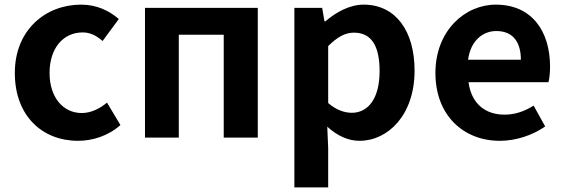

<svg xmlns="http://www.w3.org/2000/svg" viewBox="-20 -594 2437 829"><path d="M317 14C379 14 447 -7 500 -54L442 -151C411 -125 373 -106 333 -106C252 -106 194 -174 194 -279C194 -385 252 -454 337 -454C369 -454 395 -441 423 -417L493 -512C452 -547 399 -574 330 -574C178 -574 44 -466 44 -279C44 -94 162 14 317 14Z M606 0H752V-444H946V0H1093V-560H606Z M1251 215H1397V45L1393 -47C1436 -8 1483 14 1532 14C1655 14 1770 -97 1770 -289C1770 -461 1688 -574 1550 -574C1490 -574 1432 -542 1385 -502H1381L1371 -560H1251ZM1499 -107C1469 -107 1433 -118 1397 -149V-395C1436 -434 1470 -453 1508 -453C1585 -453 1619 -394 1619 -287C1619 -165 1567 -107 1499 -107Z M2138 14C2208 14 2279 -10 2334 -48L2284 -138C2244 -113 2204 -99 2158 -99C2075 -99 2015 -147 2003 -239H2348C2352 -252 2355 -279 2355 -306C2355 -461 2275 -574 2121 -574C1987 -574 1860 -461 1860 -279C1860 -95 1982 14 2138 14ZM2001 -336C2012 -418 2064 -460 2123 -460C2195 -460 2229 -412 2229 -336Z"/></svg>

Font: Genne Gothic Bold
Style: Regular
Weight: 700
Designer: Ryoko NISHIZUKA (kana & ideographs); Paul D. Hunt (Latin, Greek & Cyrillic); Wenlong ZHANG (bopomofo); Sandoll Communica
Foundry: Adobe Systems Incorporated
Version: Version 1.004;PS 1.004;hotconv 16.6.51;makeotf.lib2.5.65220